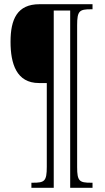

<svg xmlns="http://www.w3.org/2000/svg" viewBox="-20 -780 499 911"><path d="M129 111H235V-730H313V111H419V87H412C357 87 346 80 346 13V-660C346 -729 357 -736 412 -736H419V-760H167C62 -760 30 -689 30 -582C30 -478 58 -386 165 -386H202V11C202 81 191 87 135 87H129Z"/></svg>

Font: Noto Serif Sinhala ExtraCondensed ExtraLight
Style: Regular
Weight: 200
Width: 2
Designer: Jelle Bosma - Monotype Design Team
Foundry: Monotype Imaging Inc.
Version: Version 2.007